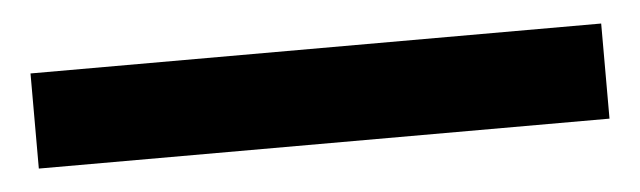

<svg xmlns="http://www.w3.org/2000/svg" viewBox="-25 28 610 183"><g transform="rotate(-5 280.5 119.5)"><path d="M7 165V74H553V165Z"/></g></svg>

Font: Ruda ExtraBold
Style: Regular
Weight: 800
Designer: Mariela Monsalve and Angelina Sanchez
Foundry: Mariela Monsalve and Angelina Sanchez
Version: Version 2.000